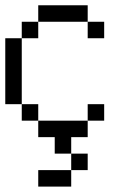

<svg xmlns="http://www.w3.org/2000/svg" viewBox="-20 -520 478 728"><path d="M187.5 62.5V0H250V62.5ZM250 125V62.5H312.5V125ZM187.5 187.5V125H250V187.5ZM125 187.5V125H187.5V187.5ZM125 -437.5V-500H187.5V-437.5ZM187.5 -437.5V-500H250V-437.5ZM250 -437.5V-500H312.5V-437.5ZM62.5 -375V-437.5H125V-375ZM0 -312.5V-375H62.5V-312.5ZM0 -250V-312.5H62.5V-250ZM0 -187.5V-250H62.5V-187.5ZM0 -125V-187.5H62.5V-125ZM62.5 -62.5V-125H125V-62.5ZM125 0V-62.5H187.5V0ZM187.5 0V-62.5H250V0ZM250 0V-62.5H312.5V0ZM312.5 -375V-437.5H375V-375ZM312.5 -62.5V-125H375V-62.5Z"/></svg>

Font: AprilSans
Style: Regular
Weight: 400
Designer: typesprite
Version: Version 1.001;PS 001.001;hotconv 1.0.88;makeotf.lib2.5.64775